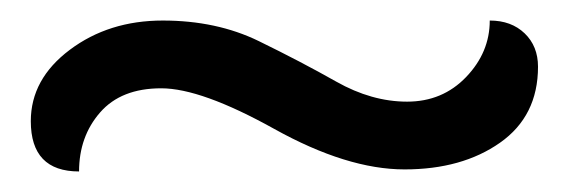

<svg xmlns="http://www.w3.org/2000/svg" viewBox="-20 -320 563 187"><path d="M57 -153Q10 -153 10 -202Q10 -243 48 -271.5Q86 -300 138.5 -300Q191 -300 232 -280Q273 -260 307.5 -240.5Q342 -221 376.5 -221Q411 -221 434 -245Q457 -269 457 -300Q478 -300 491 -287.5Q504 -275 504 -255Q504 -207 467 -181Q430 -155 374 -155Q318 -155 247 -194.5Q176 -234 137 -234Q98 -234 77.5 -210.5Q57 -187 57 -153Z"/></svg>

Font: Sofia
Style: Regular
Weight: 400
Designer: Paula Nazal and Daniel Hernndez
Foundry: Paula Nazal, Daniel Hernndez
Version: Version 1.001